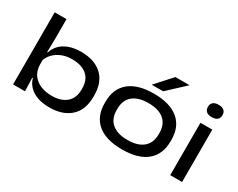

<svg xmlns="http://www.w3.org/2000/svg" viewBox="-90 -1101 1887 1521"><g transform="rotate(30 853.5 -340.0)"><path d="M418.5 14.5Q356 14.5 309.2 -2Q262.5 -18.5 232.5 -49Q202.5 -79.5 190 -122H153.5L186 -239Q189 -182.5 217 -146Q245 -109.5 290 -92Q335 -74.5 388.5 -74.5Q473.5 -74.5 522 -116Q570.5 -157.5 570.5 -237V-246.5Q570.5 -325 522 -366Q473.5 -407 387 -407Q333.5 -407 291 -389.2Q248.5 -371.5 220.5 -341Q192.5 -310.5 182 -272L156 -357H191Q202 -393.5 229.8 -424.5Q257.5 -455.5 305 -474.5Q352.5 -493.5 422 -493.5Q541.5 -493.5 611 -430Q680.5 -366.5 680.5 -244.5V-234.5Q680.5 -112.5 610.2 -49Q540 14.5 418.5 14.5ZM80 0V-659.5H188V-478.5L185.5 -336.5L186 -312.5V-173L184.5 -139.5L189 0Z M1084 15Q937 15 859.8 -49.2Q782.5 -113.5 782.5 -234V-246.5Q782.5 -366.5 860 -430.8Q937.5 -495 1084.5 -495Q1231 -495 1308.5 -430.8Q1386 -366.5 1386 -246.5V-234Q1386 -113.5 1308.5 -49.2Q1231 15 1084 15ZM1084.5 -71.5Q1176.5 -71.5 1226.5 -113.5Q1276.5 -155.5 1276.5 -234V-246.5Q1276.5 -325 1226.8 -366.8Q1177 -408.5 1084 -408.5Q992 -408.5 942 -366.8Q892 -325 892 -246.5V-234Q892 -155.5 942 -113.5Q992 -71.5 1084.5 -71.5ZM1164.5 -693.5H1291V-690.5L1136.5 -547H1034.5V-549.5Z M1517.5 0V-479H1626V0ZM1571.5 -562Q1538 -562 1521.8 -576.8Q1505.5 -591.5 1505.5 -617.5V-619.5Q1505.5 -645 1521.8 -659.8Q1538 -674.5 1571.5 -674.5Q1605.5 -674.5 1622 -659.8Q1638.5 -645 1638.5 -619.5V-617.5Q1638.5 -591.5 1622 -576.8Q1605.5 -562 1571.5 -562Z"/></g></svg>

Font: Anek Latin Expanded Medium
Style: Regular
Weight: 500
Width: 7
Designer: Yesha Goshar
Foundry: Ek Type
Version: Version 1.003